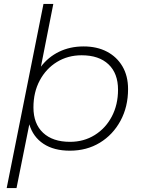

<svg xmlns="http://www.w3.org/2000/svg" viewBox="-20 -762 715 976"><path d="M14 194 201 -742H251L188 -423Q225 -472 280.5 -499Q336 -526 405 -526Q473 -526 523.5 -499.5Q574 -473 602.5 -424.5Q631 -376 631 -309Q631 -219 592.5 -148Q554 -77 487.5 -36.5Q421 4 335 4Q254 4 201 -31Q148 -66 129 -130L64 194ZM336 -41Q406 -41 461.5 -75.5Q517 -110 548.5 -170Q580 -230 580 -306Q580 -389 531.5 -435Q483 -481 395 -481Q325 -481 269.5 -447Q214 -413 182 -353Q150 -293 150 -216Q150 -133 199 -87Q248 -41 336 -41Z"/></svg>

Font: Montserrat Light
Style: Italic
Weight: 300
Italic angle: -11.3°
Designer: Julieta Ulanovsky
Foundry: Julieta Ulanovsky
Version: Version 9.000; ttfautohint (v1.8.4.7-5d5b)